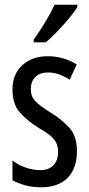

<svg xmlns="http://www.w3.org/2000/svg" viewBox="-20 -786 379 816"><path d="M307 -144Q307 -70 267 -30Q227 10 155 10Q118 10 87 1.5Q56 -7 33 -20V-104Q55 -86 87 -74.5Q119 -63 152 -63Q187 -63 207 -83.5Q227 -104 227 -141Q227 -173 208.5 -195Q190 -217 145 -242Q95 -273 64 -308.5Q33 -344 33 -406Q33 -470 74.5 -508.5Q116 -547 183 -547Q250 -547 306 -512L276 -447Q255 -461 232 -469.5Q209 -478 184 -478Q150 -478 130.5 -459Q111 -440 111 -408Q111 -376 130 -356Q149 -336 196 -307Q246 -276 276.5 -241Q307 -206 307 -144ZM309 -757Q297 -736 273 -707.5Q249 -679 222.5 -651.5Q196 -624 175 -606H123V-617Q181 -699 212 -766H309Z"/></svg>

Font: Noto Sans Myanmar ExtraCondensed
Style: Regular
Weight: 400
Width: 2
Designer: Monotype Design Team
Foundry: Monotype Imaging Inc.
Version: Version 2.107; ttfautohint (v1.8.4.7-5d5b)